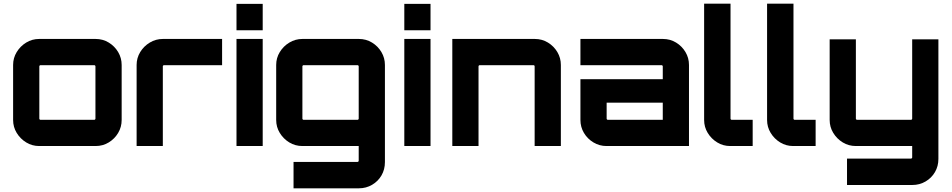

<svg xmlns="http://www.w3.org/2000/svg" viewBox="-20 -791 5157 1040"><path d="M192 0Q154 0 122 -19.5Q90 -39 70.5 -71Q51 -103 51 -141V-439Q51 -477 70.5 -509Q90 -541 122 -560.5Q154 -580 192 -580H498Q537 -580 569 -560.5Q601 -541 620 -509Q639 -477 639 -439V-141Q639 -103 620 -71Q601 -39 569 -19.5Q537 0 498 0H192ZM199 -142H491Q493 -142 495 -144Q497 -146 497 -148V-432Q497 -434 495 -436Q493 -438 491 -438H199Q197 -438 195 -436Q193 -434 193 -432V-148Q193 -146 195 -144Q197 -142 199 -142Z M720 0V-439Q720 -477 739.5 -509Q759 -541 791.5 -560.5Q824 -580 862 -580H1183V-438H868Q866 -438 864 -436Q862 -434 862 -432V0Z M1261 0V-580H1403V0ZM1261 -627V-770H1403V-627Z M1570 229V86H1917Q1919 86 1921 84Q1923 82 1923 80V0H1618Q1579 0 1547 -19.5Q1515 -39 1495.5 -71Q1476 -103 1476 -141V-439Q1476 -477 1495.5 -509Q1515 -541 1547.5 -560.5Q1580 -580 1618 -580H1924Q1963 -580 1995 -560.5Q2027 -541 2046 -509Q2065 -477 2065 -439V87Q2065 127 2046.5 159Q2028 191 1995.5 210Q1963 229 1924 229ZM1624 -142H1917Q1919 -142 1921 -144Q1923 -146 1923 -148V-432Q1923 -434 1921 -436Q1919 -438 1917 -438H1624Q1622 -438 1620 -436Q1618 -434 1618 -432V-148Q1618 -146 1620 -144Q1622 -142 1624 -142Z M2170 0V-580H2312V0ZM2170 -627V-770H2312V-627Z M2430 0V-580H2877Q2916 -580 2948 -560.5Q2980 -541 2999 -509Q3018 -477 3018 -439V0H2876V-432Q2876 -434 2874.5 -436Q2873 -438 2870 -438H2578Q2576 -438 2574 -436Q2572 -434 2572 -432V0Z M3265 0Q3227 0 3194.5 -19.5Q3162 -39 3143 -71Q3124 -103 3124 -141V-362H3570V-432Q3570 -434 3568 -436Q3566 -438 3564 -438H3124V-580H3571Q3610 -580 3642 -560.5Q3674 -541 3693 -509Q3712 -477 3712 -439V0ZM3272 -142H3570V-235H3266V-148Q3266 -146 3268 -144Q3270 -142 3272 -142Z M3935 0Q3897 0 3865 -19.5Q3833 -39 3813.5 -71Q3794 -103 3794 -141V-771H3937V-148Q3937 -146 3939 -144Q3941 -142 3943 -142H4057V0H3935Z M4276 0Q4238 0 4206 -19.5Q4174 -39 4154.5 -71Q4135 -103 4135 -141V-771H4278V-148Q4278 -146 4280 -144Q4282 -142 4284 -142H4398V0H4276Z M4568 211V68H4915Q4917 68 4919 66Q4921 64 4921 62V0H4616Q4577 0 4545 -19.5Q4513 -39 4493.5 -71Q4474 -103 4474 -141V-578H4616V-148Q4616 -146 4618 -144Q4620 -142 4622 -142H4915Q4917 -142 4919 -144Q4921 -146 4921 -148V-578H5063V70Q5063 109 5044.5 141Q5026 173 4993.5 192Q4961 211 4922 211Z"/></svg>

Font: Orbitron ExtraBold
Style: Regular
Weight: 800
Designer: Matt McInerney
Foundry: The League of Moveable Type
Version: Version 2.001